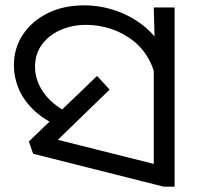

<svg xmlns="http://www.w3.org/2000/svg" viewBox="-20 -686 735 718"><path d="M192 -217Q139 -242 103 -277.5Q67 -313 49.5 -355Q32 -397 32 -442Q32 -506 65.5 -556.5Q99 -607 158 -636.5Q217 -666 295 -666Q355 -666 413.5 -646Q472 -626 520.5 -586.5Q569 -547 597.5 -487Q626 -427 626 -347L565 -344Q565 -408 541.5 -455Q518 -502 479.5 -532.5Q441 -563 395 -578Q349 -593 303 -593Q249 -593 205.5 -573.5Q162 -554 136.5 -519Q111 -484 111 -436Q111 -387 141.5 -342Q172 -297 233 -265L192 -217ZM555 -482 559 -510 555 -658H633V12H592L104 -111L88 -157L343 -402L390 -351L160 -128L153 -174L615 -58L555 -6Z"/></svg>

Font: uoriya85
Style: Book
Weight: 400
Designer: Jelle Bosma - Monotype Design Team
Foundry: Monotype Imaging Inc.
Version: Version 2.003